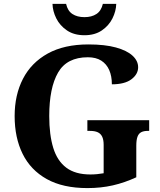

<svg xmlns="http://www.w3.org/2000/svg" viewBox="-20 -951 818 981"><path d="M426.8 10Q301.6 10 219.1 -36Q136.6 -82 95.7 -164.7Q54.8 -247.4 54.8 -358Q54.8 -466 97.4 -548.5Q140 -631 224 -677.5Q308 -724 431.6 -724Q516 -724 572.4 -708.4Q628.8 -692.8 657.3 -666.4Q685.8 -640 685.8 -607.4Q685.8 -572 651.7 -546.1Q617.6 -520.2 551.6 -520.2Q551.6 -562.2 538 -593.1Q524.4 -624 497.4 -641.2Q470.4 -658.4 428.8 -658.4Q321.8 -658.4 276.7 -580.3Q231.6 -502.2 231.6 -358Q231.6 -262 252.1 -195.4Q272.6 -128.8 318.8 -94.2Q365 -59.6 441.6 -59.6Q458.6 -59.6 475.9 -61.2Q493.2 -62.8 509.6 -65.8V-210.8Q509.6 -237 502.1 -252.6Q494.6 -268.2 479.5 -275.2Q464.4 -282.2 440.2 -282.2H426.4V-336.8H742.2V-282.2H734Q713.8 -282.2 700.9 -275.2Q688 -268.2 682.2 -251.6Q676.4 -235 676.4 -206.8V-45.2Q616.8 -17.6 556.3 -3.8Q495.8 10 426.8 10ZM411.6 -771Q358.4 -771 322.2 -795.5Q286 -820 267.6 -857Q249.2 -894 248.2 -931.4H317.6Q325.6 -895.4 350.1 -879.4Q374.6 -863.4 411.6 -863.4Q448.2 -863.4 472.7 -879.4Q497.2 -895.4 505.6 -931.4H574Q573 -894 554.6 -857Q536.2 -820 500.3 -795.5Q464.4 -771 411.6 -771Z"/></svg>

Font: Noto Serif Hentaigana ExtraLight
Style: Regular
Weight: 200
Designer: Kazuhiro Yamada
Foundry: nipponia
Version: Version 1.000